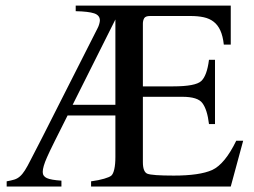

<svg xmlns="http://www.w3.org/2000/svg" viewBox="-20 -682 929 702"><path d="M245.6 -298.8H401.9V-610.8ZM4.4 -19Q21 -22 32.2 -25.4Q43.5 -28.8 52.7 -36.9Q62 -44.9 71 -59.1Q80.1 -73.2 92.3 -97.7L133.8 -178.2L337.4 -580.1Q340.3 -585.4 342.8 -594Q345.2 -602.5 345.2 -607.4Q345.2 -626 324.5 -633.1Q303.7 -640.1 256.8 -641.1V-661.6H823.7V-519H798.3Q794.9 -550.3 785.6 -570.6Q776.4 -590.8 761.2 -602.5Q746.1 -614.3 724.9 -618.9Q703.6 -623.5 676.3 -623.5H528.8Q511.7 -623.5 507.1 -615.2Q502.4 -606.9 502.4 -595.2V-366.2H612.8Q694.8 -366.2 715.8 -385.7Q736.8 -405.3 744.1 -463.4H766.1V-228.5H744.1Q737.8 -281.2 720.2 -304.7Q703.6 -328.1 646.5 -328.1H502.4V-89.4Q502.4 -53.7 518.6 -46.9Q536.1 -40 615.2 -40Q710 -40 755.9 -60.5Q802.2 -82 843.8 -167.5H869.1L823.7 0H313V-19Q341.8 -22.9 360.8 -28.6Q379.9 -34.2 386.7 -39.6Q394 -45.9 397.9 -63.5Q401.9 -81.1 401.9 -107.9V-259.8H227.1Q198.7 -203.6 179 -163.8Q159.2 -124 151.9 -106.9Q136.2 -71.8 136.2 -53.2Q136.2 -37.6 151.4 -30.8Q166.5 -23.9 204.6 -21.5V0H4.4Z"/></svg>

Font: Dima Niloofar
Style: Regular
Weight: 400
Designer: R.Balvardi
Foundry: Dima Software Group
Version: Version 3.00;November 13, 2018;FontCreator 11.5.0.2427 64-bi